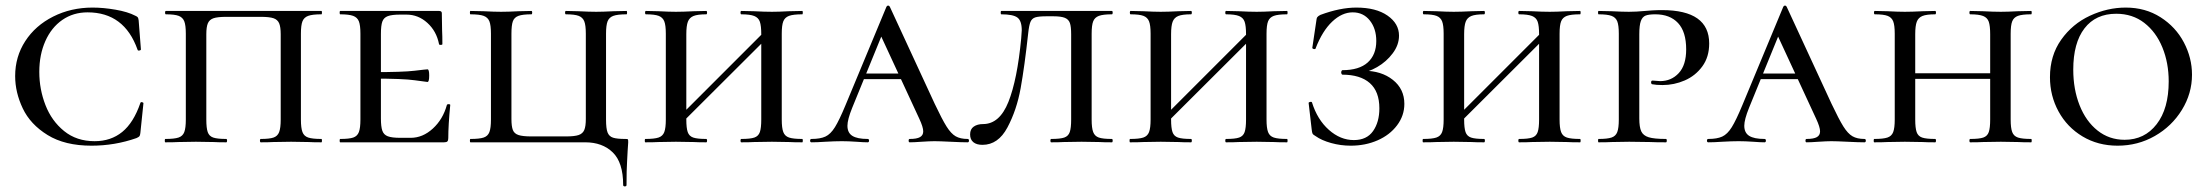

<svg xmlns="http://www.w3.org/2000/svg" viewBox="-20 -507 7863 684"><path d="M462 -451Q469 -448 471 -445Q473 -442 474 -434L482 -331Q482 -328 476.5 -327Q471 -326 470 -330Q423 -463 292 -463Q241 -463 202 -436Q163 -409 141.5 -360.5Q120 -312 120 -251Q120 -189 142 -132.5Q164 -76 208.5 -40Q253 -4 317 -4Q375 -4 415.5 -37Q456 -70 480 -140Q481 -144 486 -143Q491 -142 491 -139L480 -33Q479 -25 477 -22Q475 -19 466 -15Q389 12 306 12Q211 12 149.5 -26Q88 -64 61 -121Q34 -178 34 -236Q34 -305 70 -360.5Q106 -416 169.5 -448Q233 -480 310 -480Q348 -480 391.5 -472.5Q435 -465 462 -451Z M569 -12Q601 -12 616 -17Q631 -22 636.5 -36.5Q642 -51 642 -81V-387Q642 -417 636.5 -431Q631 -445 616.5 -450.5Q602 -456 571 -456Q568 -456 568 -462Q568 -468 571 -468H1125Q1127 -468 1127 -462Q1127 -456 1125 -456Q1093 -456 1078 -450.5Q1063 -445 1057.5 -431Q1052 -417 1052 -387V-81Q1052 -51 1057.5 -36.5Q1063 -22 1078 -17Q1093 -12 1125 -12Q1127 -12 1127 -6Q1127 0 1125 0Q1096 0 1079 -1L1017 -2L953 -1Q937 0 909 0Q906 0 906 -6Q906 -12 909 -12Q940 -12 954.5 -17Q969 -22 974.5 -36.5Q980 -51 980 -81V-385Q980 -411 974.5 -424Q969 -437 954.5 -442Q940 -447 909 -447H786Q755 -447 740.5 -442Q726 -437 720.5 -424Q715 -411 715 -385V-81Q715 -51 720 -36.5Q725 -22 739.5 -17Q754 -12 786 -12Q789 -12 789 -6Q789 0 786 0Q757 0 741 -1L678 -2L616 -1Q599 0 569 0Q567 0 567 -6Q567 -12 569 -12Z M1192 -12Q1224 -12 1238.5 -17Q1253 -22 1258.5 -36.5Q1264 -51 1264 -81V-387Q1264 -417 1258.5 -431Q1253 -445 1238 -450.5Q1223 -456 1192 -456Q1190 -456 1190 -462Q1190 -468 1192 -468H1544Q1554 -468 1554 -460L1555 -398Q1556 -379 1556 -350Q1556 -347 1550 -347Q1544 -347 1544 -350Q1535 -396 1502.5 -425.5Q1470 -455 1428 -455H1406Q1376 -455 1361.5 -449.5Q1347 -444 1342 -430Q1337 -416 1337 -386V-85Q1337 -56 1342 -41.5Q1347 -27 1361.5 -21.5Q1376 -16 1406 -16H1443Q1486 -16 1522 -49Q1558 -82 1572 -133Q1573 -136 1578.5 -136Q1584 -136 1584 -133Q1577 -61 1577 -15Q1577 -7 1574 -3.5Q1571 0 1562 0H1192Q1190 0 1190 -6Q1190 -12 1192 -12ZM1306 -227V-250Q1416 -250 1457 -255Q1498 -260 1503 -260Q1509 -260 1509 -238Q1509 -215 1503 -215Q1499 -215 1458 -221Q1417 -227 1306 -227Z M2065 0H1656Q1654 0 1654 -6Q1654 -12 1656 -12Q1688 -12 1703 -17Q1718 -22 1723.5 -36.5Q1729 -51 1729 -81V-387Q1729 -417 1723.5 -431Q1718 -445 1703 -450.5Q1688 -456 1656 -456Q1654 -456 1654 -462Q1654 -468 1656 -468L1703 -467Q1741 -465 1765 -465Q1790 -465 1828 -467L1873 -468Q1876 -468 1876 -462Q1876 -456 1873 -456Q1842 -456 1827 -450.5Q1812 -445 1807 -431Q1802 -417 1802 -387V-83Q1802 -57 1807 -44Q1812 -31 1827 -26Q1842 -21 1873 -21H1996Q2027 -21 2041.5 -26Q2056 -31 2061.5 -44Q2067 -57 2067 -83V-387Q2067 -417 2061.5 -431Q2056 -445 2041.5 -450.5Q2027 -456 1996 -456Q1993 -456 1993 -462Q1993 -468 1996 -468L2040 -467Q2080 -465 2104 -465Q2126 -465 2166 -467L2212 -468Q2214 -468 2214 -462Q2214 -456 2212 -456Q2180 -456 2165 -450.5Q2150 -445 2144.5 -431Q2139 -417 2139 -387V-81Q2139 -49 2144.5 -35Q2150 -21 2164 -16.5Q2178 -12 2208 -12Q2216 -12 2217 -10.5Q2218 -9 2218 0Q2218 6 2216 30Q2216 37 2214 68Q2212 99 2212 152Q2212 157 2206 157Q2200 157 2200 152Q2200 72 2163 36Q2126 0 2065 0Z M2621 -456Q2618 -456 2618 -462Q2618 -468 2621 -468L2666 -467Q2704 -465 2730 -465Q2753 -465 2791 -467L2838 -468Q2840 -468 2840 -462Q2840 -456 2838 -456Q2806 -456 2791 -450.5Q2776 -445 2770.5 -431Q2765 -417 2765 -387V-81Q2765 -51 2770.5 -36.5Q2776 -22 2791 -17Q2806 -12 2838 -12Q2840 -12 2840 -6Q2840 0 2838 0Q2808 0 2791 -1L2730 -2L2666 -1Q2650 0 2621 0Q2618 0 2618 -6Q2618 -12 2621 -12Q2653 -12 2667.5 -17Q2682 -22 2687 -36.5Q2692 -51 2692 -81V-385Q2692 -415 2687 -429.5Q2682 -444 2667 -450Q2652 -456 2621 -456ZM2378 -69 2725 -416 2741 -400 2393 -53ZM2281 -456Q2278 -456 2278 -462Q2278 -468 2281 -468L2326 -467Q2364 -465 2388 -465Q2412 -465 2452 -467L2496 -468Q2499 -468 2499 -462Q2499 -456 2496 -456Q2465 -456 2450.5 -450Q2436 -444 2430.5 -429.5Q2425 -415 2425 -385V-81Q2425 -51 2430 -36.5Q2435 -22 2449.5 -17Q2464 -12 2496 -12Q2499 -12 2499 -6Q2499 0 2496 0Q2467 0 2451 -1L2388 -2L2326 -1Q2309 0 2279 0Q2277 0 2277 -6Q2277 -12 2279 -12Q2311 -12 2326 -17Q2341 -22 2346.5 -36.5Q2352 -51 2352 -81V-387Q2352 -417 2346.5 -431Q2341 -445 2326.5 -450.5Q2312 -456 2281 -456Z M3057 -245H3240L3247 -225H3042ZM3427 0Q3407 0 3367 -2Q3327 -4 3309 -4Q3293 -4 3263 -2Q3235 0 3221 0Q3217 0 3217 -6Q3217 -12 3221 -12Q3246 -12 3257.5 -18.5Q3269 -25 3269 -39Q3269 -54 3255 -84L3111 -395L3143 -434L3016 -123Q2999 -81 2999 -59Q2999 -34 3016.5 -23Q3034 -12 3071 -12Q3076 -12 3076 -6Q3076 0 3071 0Q3057 0 3031 -2Q3003 -4 2979 -4Q2954 -4 2920 -2Q2890 0 2871 0Q2866 0 2866 -6Q2866 -12 2871 -12Q2902 -12 2920.5 -20.5Q2939 -29 2954.5 -54Q2970 -79 2992 -132L3138 -483Q3140 -487 3144 -487Q3148 -487 3150 -483L3310 -137Q3336 -82 3352 -56.5Q3368 -31 3384.5 -21.5Q3401 -12 3427 -12Q3432 -12 3432 -6Q3432 0 3427 0Z M3643 -389Q3630 -270 3616 -192.5Q3602 -115 3569 -53Q3536 9 3480 9Q3459 9 3447.5 -0.5Q3436 -10 3436 -28Q3436 -47 3449 -56Q3462 -65 3482 -65Q3541 -65 3572.5 -144Q3604 -223 3618 -370Q3620 -392 3620 -399Q3620 -433 3604.5 -444.5Q3589 -456 3547 -456Q3545 -456 3545 -462Q3545 -468 3547 -468H3941Q3944 -468 3944 -462Q3944 -456 3941 -456Q3910 -456 3895 -450.5Q3880 -445 3874.5 -431Q3869 -417 3869 -387V-81Q3869 -51 3874.5 -36.5Q3880 -22 3894.5 -17Q3909 -12 3941 -12Q3944 -12 3944 -6Q3944 0 3941 0Q3912 0 3896 -1L3833 -2L3769 -1Q3753 0 3725 0Q3722 0 3722 -6Q3722 -12 3725 -12Q3757 -12 3771.5 -17Q3786 -22 3791 -36.5Q3796 -51 3796 -81V-385Q3796 -412 3791.5 -425Q3787 -438 3773.5 -443.5Q3760 -449 3732 -449H3709Q3680 -449 3668 -445Q3656 -441 3651 -429Q3646 -417 3643 -389Z M4348 -456Q4345 -456 4345 -462Q4345 -468 4348 -468L4393 -467Q4431 -465 4457 -465Q4480 -465 4518 -467L4565 -468Q4567 -468 4567 -462Q4567 -456 4565 -456Q4533 -456 4518 -450.5Q4503 -445 4497.5 -431Q4492 -417 4492 -387V-81Q4492 -51 4497.5 -36.5Q4503 -22 4518 -17Q4533 -12 4565 -12Q4567 -12 4567 -6Q4567 0 4565 0Q4535 0 4518 -1L4457 -2L4393 -1Q4377 0 4348 0Q4345 0 4345 -6Q4345 -12 4348 -12Q4380 -12 4394.5 -17Q4409 -22 4414 -36.5Q4419 -51 4419 -81V-385Q4419 -415 4414 -429.5Q4409 -444 4394 -450Q4379 -456 4348 -456ZM4105 -69 4452 -416 4468 -400 4120 -53ZM4008 -456Q4005 -456 4005 -462Q4005 -468 4008 -468L4053 -467Q4091 -465 4115 -465Q4139 -465 4179 -467L4223 -468Q4226 -468 4226 -462Q4226 -456 4223 -456Q4192 -456 4177.5 -450Q4163 -444 4157.5 -429.5Q4152 -415 4152 -385V-81Q4152 -51 4157 -36.5Q4162 -22 4176.5 -17Q4191 -12 4223 -12Q4226 -12 4226 -6Q4226 0 4223 0Q4194 0 4178 -1L4115 -2L4053 -1Q4036 0 4006 0Q4004 0 4004 -6Q4004 -12 4006 -12Q4038 -12 4053 -17Q4068 -22 4073.5 -36.5Q4079 -51 4079 -81V-387Q4079 -417 4073.5 -431Q4068 -445 4053.5 -450.5Q4039 -456 4008 -456Z M4894 -121Q4894 -181 4860 -211Q4826 -241 4762 -241Q4761 -241 4759.5 -243.5Q4758 -246 4758 -249Q4758 -252 4759.5 -254.5Q4761 -257 4762 -257Q4822 -257 4852.5 -284.5Q4883 -312 4883 -361Q4883 -405 4860 -434Q4837 -463 4799 -463Q4761 -463 4726 -430Q4691 -397 4667 -335Q4667 -332 4662 -332Q4660 -332 4657.5 -333.5Q4655 -335 4655 -336L4669 -430Q4670 -442 4673 -446Q4676 -450 4684 -454Q4754 -480 4812 -480Q4882 -480 4923 -451.5Q4964 -423 4964 -380Q4964 -347 4941.5 -317Q4919 -287 4886 -268Q4853 -249 4824 -247L4838 -255Q4901 -255 4942 -222.5Q4983 -190 4983 -137Q4983 -95 4957 -60.5Q4931 -26 4887.5 -7Q4844 12 4792 12Q4756 12 4722 2.5Q4688 -7 4667 -22Q4658 -27 4656 -31Q4654 -35 4653 -45L4642 -140Q4642 -143 4647.5 -144Q4653 -145 4654 -142Q4673 -81 4714 -44.5Q4755 -8 4803 -8Q4849 -8 4871.5 -40Q4894 -72 4894 -121Z M5392 -456Q5389 -456 5389 -462Q5389 -468 5392 -468L5437 -467Q5475 -465 5501 -465Q5524 -465 5562 -467L5609 -468Q5611 -468 5611 -462Q5611 -456 5609 -456Q5577 -456 5562 -450.5Q5547 -445 5541.5 -431Q5536 -417 5536 -387V-81Q5536 -51 5541.5 -36.5Q5547 -22 5562 -17Q5577 -12 5609 -12Q5611 -12 5611 -6Q5611 0 5609 0Q5579 0 5562 -1L5501 -2L5437 -1Q5421 0 5392 0Q5389 0 5389 -6Q5389 -12 5392 -12Q5424 -12 5438.5 -17Q5453 -22 5458 -36.5Q5463 -51 5463 -81V-385Q5463 -415 5458 -429.5Q5453 -444 5438 -450Q5423 -456 5392 -456ZM5149 -69 5496 -416 5512 -400 5164 -53ZM5052 -456Q5049 -456 5049 -462Q5049 -468 5052 -468L5097 -467Q5135 -465 5159 -465Q5183 -465 5223 -467L5267 -468Q5270 -468 5270 -462Q5270 -456 5267 -456Q5236 -456 5221.5 -450Q5207 -444 5201.5 -429.5Q5196 -415 5196 -385V-81Q5196 -51 5201 -36.5Q5206 -22 5220.5 -17Q5235 -12 5267 -12Q5270 -12 5270 -6Q5270 0 5267 0Q5238 0 5222 -1L5159 -2L5097 -1Q5080 0 5050 0Q5048 0 5048 -6Q5048 -12 5050 -12Q5082 -12 5097 -17Q5112 -22 5117.5 -36.5Q5123 -51 5123 -81V-387Q5123 -417 5117.5 -431Q5112 -445 5097.5 -450.5Q5083 -456 5052 -456Z M5915 -12Q5918 -12 5918 -6Q5918 0 5915 0Q5879 0 5858 -1L5784 -2L5722 -1Q5705 0 5675 0Q5673 0 5673 -6Q5673 -12 5675 -12Q5706 -12 5721 -17Q5736 -22 5741.5 -36.5Q5747 -51 5747 -81V-387Q5747 -417 5741.5 -431Q5736 -445 5721 -450.5Q5706 -456 5675 -456Q5673 -456 5673 -462Q5673 -468 5675 -468L5721 -467Q5761 -465 5783 -465Q5809 -465 5840 -468Q5851 -469 5866.5 -470Q5882 -471 5901 -471Q6069 -471 6069 -352Q6069 -304 6044.5 -270.5Q6020 -237 5982 -220.5Q5944 -204 5903 -204Q5880 -204 5865 -207Q5862 -209 5862 -213Q5862 -220 5867 -220Q5874 -220 5880.5 -219Q5887 -218 5894 -218Q5934 -218 5960.5 -246.5Q5987 -275 5987 -331Q5987 -394 5958 -425Q5929 -456 5877 -456Q5854 -456 5842.5 -451.5Q5831 -447 5825.5 -432Q5820 -417 5820 -385V-85Q5820 -54 5827 -39Q5834 -24 5853.5 -18Q5873 -12 5915 -12Z M6252 -245H6435L6442 -225H6237ZM6622 0Q6602 0 6562 -2Q6522 -4 6504 -4Q6488 -4 6458 -2Q6430 0 6416 0Q6412 0 6412 -6Q6412 -12 6416 -12Q6441 -12 6452.5 -18.5Q6464 -25 6464 -39Q6464 -54 6450 -84L6306 -395L6338 -434L6211 -123Q6194 -81 6194 -59Q6194 -34 6211.5 -23Q6229 -12 6266 -12Q6271 -12 6271 -6Q6271 0 6266 0Q6252 0 6226 -2Q6198 -4 6174 -4Q6149 -4 6115 -2Q6085 0 6066 0Q6061 0 6061 -6Q6061 -12 6066 -12Q6097 -12 6115.5 -20.5Q6134 -29 6149.5 -54Q6165 -79 6187 -132L6333 -483Q6335 -487 6339 -487Q6343 -487 6345 -483L6505 -137Q6531 -82 6547 -56.5Q6563 -31 6579.5 -21.5Q6596 -12 6622 -12Q6627 -12 6627 -6Q6627 0 6622 0Z M6999 -456Q6996 -456 6996 -462Q6996 -468 6999 -468L7044 -467Q7082 -465 7108 -465Q7131 -465 7169 -467L7216 -468Q7218 -468 7218 -462Q7218 -456 7216 -456Q7184 -456 7169 -450.5Q7154 -445 7148.5 -431Q7143 -417 7143 -387V-81Q7143 -51 7148.5 -36.5Q7154 -22 7169 -17Q7184 -12 7216 -12Q7218 -12 7218 -6Q7218 0 7216 0Q7186 0 7169 -1L7108 -2L7044 -1Q7028 0 6999 0Q6996 0 6996 -6Q6996 -12 6999 -12Q7031 -12 7045.5 -17Q7060 -22 7065 -36.5Q7070 -51 7070 -81V-385Q7070 -415 7065 -429.5Q7060 -444 7045 -450Q7030 -456 6999 -456ZM6764 -246H7103V-226H6764ZM6659 -456Q6656 -456 6656 -462Q6656 -468 6659 -468L6704 -467Q6742 -465 6766 -465Q6790 -465 6830 -467L6874 -468Q6877 -468 6877 -462Q6877 -456 6874 -456Q6843 -456 6828.5 -450Q6814 -444 6808.5 -429.5Q6803 -415 6803 -385V-81Q6803 -51 6808 -36.5Q6813 -22 6827.5 -17Q6842 -12 6874 -12Q6877 -12 6877 -6Q6877 0 6874 0Q6845 0 6829 -1L6766 -2L6704 -1Q6687 0 6657 0Q6655 0 6655 -6Q6655 -12 6657 -12Q6689 -12 6704 -17Q6719 -22 6724.5 -36.5Q6730 -51 6730 -81V-387Q6730 -417 6724.5 -431Q6719 -445 6704.5 -450.5Q6690 -456 6659 -456Z M7283 -232Q7283 -309 7323 -365.5Q7363 -422 7425.5 -451Q7488 -480 7553 -480Q7623 -480 7677 -445.5Q7731 -411 7760 -356Q7789 -301 7789 -241Q7789 -174 7753 -115.5Q7717 -57 7656.5 -22.5Q7596 12 7524 12Q7454 12 7399 -21Q7344 -54 7313.5 -110Q7283 -166 7283 -232ZM7706 -217Q7706 -283 7683.5 -338Q7661 -393 7619 -425.5Q7577 -458 7519 -458Q7446 -458 7406 -406Q7366 -354 7366 -259Q7366 -189 7388.5 -132Q7411 -75 7452.5 -42Q7494 -9 7549 -9Q7620 -9 7663 -64.5Q7706 -120 7706 -217Z"/></svg>

Font: Cormorant Unicase Medium
Style: Regular
Weight: 500
Designer: Christian Thalmann (Catharsis Fonts)
Foundry: Catharsis Fonts
Version: Version 4.000